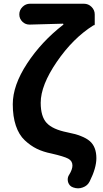

<svg xmlns="http://www.w3.org/2000/svg" viewBox="-20 -816 555 1034"><path d="M462.9 161.1Q451.2 184.6 425.8 193.4Q413.1 198.2 400.4 198.2Q387.7 198.2 374 193.4Q353.5 186.5 346.7 165Q344.7 157.2 344.7 150.4Q344.7 136.7 352.5 125Q370.1 96.7 370.1 75.2Q370.1 50.8 347.7 38.6Q325.2 26.4 256.8 10.7Q212.9 2 178.7 -14.6Q144.5 -31.2 113.3 -60.5Q82 -89.8 65.4 -139.2Q48.8 -188.5 48.8 -254.9Q48.8 -356.4 126 -474.1Q203.1 -591.8 320.3 -682.6Q322.3 -684.6 321.3 -686.5Q320.3 -688.5 318.4 -688.5Q313.5 -688.5 246.1 -686.5Q178.7 -684.6 141.6 -683.6Q140.6 -683.6 138.7 -683.6Q117.2 -683.6 101.6 -698.2Q84 -714.8 84 -738.3Q84 -761.7 101.1 -778.8Q118.2 -795.9 141.6 -795.9H431.6Q456.1 -795.9 473.1 -778.8Q490.2 -761.7 490.2 -738.3V-685.5Q490.2 -679.7 484.4 -679.7Q484.4 -679.7 483.4 -679.7Q373 -610.4 286.1 -483.4Q199.2 -356.4 199.2 -262.7Q199.2 -188.5 231.4 -153.8Q263.7 -119.1 341.8 -103.5Q427.7 -86.9 463.4 -56.2Q499 -25.4 499 36.1Q499 88.9 462.9 161.1Z"/></svg>

Font: Gen Jyuu GothicX Bold
Style: Bold
Weight: 700
Designer: Ryoko NISHIZUKA (kana &amp; ideographs); Paul D. Hunt (Latin, Greek &amp; Cyrillic); Wenlong ZHANG (bopomofo); Sandoll C
Version: Version 1.058.20140828